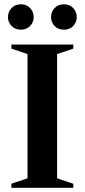

<svg xmlns="http://www.w3.org/2000/svg" viewBox="-20 -898 405 918"><path d="M330.5 -19.5V0H34.5V-19.5L111.5 -45.5V-639.5L34.5 -665.5V-685H330.5V-665.5L253 -639.5V-45.5ZM80 -756Q52.5 -756 35.2 -773.8Q18 -791.5 18 -816.5Q18 -841.5 35.2 -859.5Q52.5 -877.5 80 -877.5Q107 -877.5 124 -859.5Q141 -841.5 141 -816.5Q141 -791.5 124 -773.8Q107 -756 80 -756ZM285.5 -756Q258 -756 241 -773.8Q224 -791.5 224 -816.5Q224 -841.5 241 -859.5Q258 -877.5 285.5 -877.5Q313 -877.5 330 -859.5Q347 -841.5 347 -816.5Q347 -791.5 330 -773.8Q313 -756 285.5 -756Z"/></svg>

Font: Newsreader 36pt SemiBold
Style: Regular
Weight: 600
Designer: Hugues Gentile
Foundry: Production Type
Version: Version 1.003